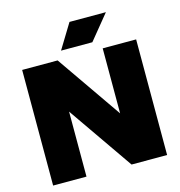

<svg xmlns="http://www.w3.org/2000/svg" viewBox="-133 -1069 1115 1187"><g transform="rotate(-15 424.5 -475.5)"><path d="M60 0V-740H287L610.5 -273.5H575.5V-740H789.5V0H562L238.5 -466.5H273.5V0ZM323 -793 419.5 -951H652.5L523.5 -793Z"/></g></svg>

Font: Encode Sans SC SemiExpanded Black
Style: Regular
Weight: 900
Width: 6
Designer: Multiple Designers
Foundry: Impallari Type
Version: Version 3.002